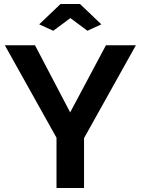

<svg xmlns="http://www.w3.org/2000/svg" viewBox="-20 -935 700 955"><path d="M154 -710 329 -376 507 -710H656L398 -248V0H261V-250L4 -710ZM175 -814 281 -915H378L484 -814L415 -782L330 -845L245 -782Z"/></svg>

Font: Raleway
Style: Bold
Weight: 700
Designer: Matt McInerney, Pablo Impallari, Rodrigo Fuenzalida
Foundry: Matt McInerney, Pablo Impallari, Rodrigo Fuenzalida
Version: Version 4.026